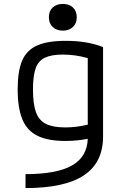

<svg xmlns="http://www.w3.org/2000/svg" viewBox="-20 -738 640 978"><path d="M110 149Q269 149 346.5 105Q424 61 427 -31Q402 -26 373.5 -23Q345 -20 313 -20Q225 -20 171.5 -46Q118 -72 94 -130Q70 -188 70 -284Q70 -376 93 -429.5Q116 -483 169.5 -506.5Q223 -530 314 -530Q426 -530 505 -498V-43Q505 90 407.5 155Q310 220 110 220ZM427 -103V-442Q364 -460 300 -460Q242 -460 208.5 -444Q175 -428 161.5 -389.5Q148 -351 148 -282Q148 -209 163 -167Q178 -125 214 -107Q250 -89 312 -89Q342 -89 369.5 -92.5Q397 -96 427 -103ZM300 -582Q268 -582 248.5 -600.5Q229 -619 229 -650Q229 -682 248.5 -700Q268 -718 300 -718Q332 -718 351.5 -700Q371 -682 371 -650Q371 -619 351.5 -600.5Q332 -582 300 -582Z"/></svg>

Font: M PLUS Code Latin 60
Style: Regular
Weight: 400
Width: 7
Monospace: yes
Designer: Coji Morishita
Foundry: UNDERFOREST DESIGN
Version: Version 1.005; ttfautohint (v1.8.3)